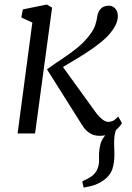

<svg xmlns="http://www.w3.org/2000/svg" viewBox="-20 -588 580 846"><path d="M348.5 238.5 342.5 211Q365 201 380.2 191.2Q395.5 181.5 405 165Q418 143 416.5 112.5Q415 82 421.5 51.5Q426 30.5 440 13Q454 -4.5 462 -15.5L512.5 -48.5Q492.5 -26 487.2 -2.8Q482 20.5 483 52.5Q483.5 63.5 483.8 74.5Q484 85.5 484 95.5Q484 129.5 475 157.2Q466 185 436.5 206.5Q420.5 218 401.2 225.5Q382 233 348.5 238.5ZM57.5 0 122.5 -488.5 74 -511 80.5 -546.5 186.5 -568 209.5 -554.5 134.5 0ZM419 10.5Q402.5 10.5 387.8 4.8Q373 -1 360.5 -13.2Q348 -25.5 337 -44.5L187 -282.5Q223 -308.5 258 -331.5Q293 -354.5 324 -380.2Q355 -406 379 -439Q394.5 -460 400.5 -480Q406.5 -500 408.5 -515.5Q411.5 -532 418.5 -542.5Q425.5 -553 436 -558Q446.5 -563 458.5 -563Q475.5 -563 486.8 -551.5Q498 -540 499 -521Q500 -507 494.8 -491Q489.5 -475 477.5 -457.5Q459 -430 426.5 -403.5Q394 -377 358 -354Q322 -331 291.2 -313Q260.5 -295 245.5 -284.5L243.5 -312L399.5 -96Q414 -76 429.2 -63.5Q444.5 -51 457 -51Q467 -51 476.5 -55Q486 -59 501 -74.5L517.5 -45.5Q510 -32.5 496.2 -19.5Q482.5 -6.5 463 2Q443.5 10.5 419 10.5Z"/></svg>

Font: Merriweather Light
Style: Italic
Weight: 300
Italic angle: -7.8°
Designer: Eben Sorkin
Foundry: Eben Sorkin
Version: Version 2.101